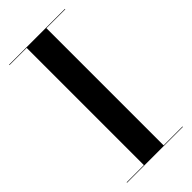

<svg xmlns="http://www.w3.org/2000/svg" viewBox="-236 -806 863 863"><g transform="rotate(-45 195.0 -375.0)"><path d="M18 -2.5H127.5V-747.5H18V-750H373V-747.5H253V-2.5H373V0H18Z"/></g></svg>

Font: Bodoni* 72pt Medium
Style: Regular
Weight: 500
Version: Version 2.3